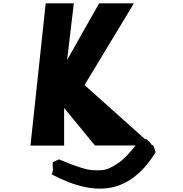

<svg xmlns="http://www.w3.org/2000/svg" viewBox="-20 -870 1091 1147"><path d="M896 -1 910 39Q801 217 648.5 249.5Q496 282 288 171Q298 156 295.5 134Q293 112 296 98L333 82Q377 101 405 111.5Q433 122 468 133Q503 144 526.5 146Q550 148 579 147Q608 146 631.5 135.5Q655 125 681.5 107.5Q708 90 734.5 63Q761 36 790 -1H547L363 -225V0H162L253 -850H421L381 -512L572 -850H780L485 -362L847 -38L854 -39Q866 -29 873 -22Q880 -15 881 -12Q882 -9 885 -6Q888 -3 896 -1Z"/></svg>

Font: OpenDyslexic
Style: Bold
Weight: 800
Designer: Abbie Gonzalez
Version: Version 0.920;hotconv 1.0.109;makeotfexe 2.5.65596